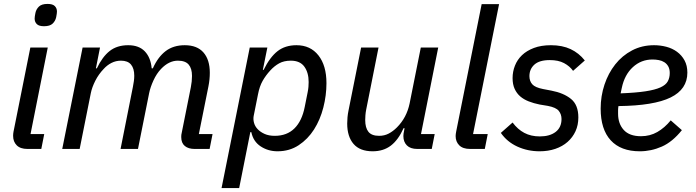

<svg xmlns="http://www.w3.org/2000/svg" viewBox="-20 -761 3556 981"><path d="M205 -627Q179 -627 168 -638Q157 -649 157 -666Q157 -675 161 -695Q165 -714 179 -727.5Q193 -741 223 -741Q249 -741 260 -730Q271 -719 271 -702Q271 -693 267 -673Q263 -654 249 -640.5Q235 -627 205 -627ZM120 0Q84 0 65.5 -18.5Q47 -37 47 -67Q47 -72 47.5 -77.5Q48 -83 49 -88L135 -518H224L136 -76H206L191 0Z M298 0 402 -518H491L470 -412H475Q503 -471 540.5 -500.5Q578 -530 635 -530Q690 -530 720 -498.5Q750 -467 755 -412H761Q787 -470 826.5 -500Q866 -530 924 -530Q987 -530 1019.5 -493Q1052 -456 1052 -389Q1052 -355 1045 -320L996 -76H1066L1051 0H974Q943 0 924.5 -15Q906 -30 906 -61Q906 -67 906.5 -72Q907 -77 909 -85L955 -315Q961 -345 961 -373Q961 -411 944 -431Q927 -451 889 -451Q843 -451 803 -409Q780 -385 764 -350Q748 -315 742 -285L685 0H596L659 -317Q662 -332 664 -346.5Q666 -361 666 -374Q666 -411 649.5 -431Q633 -451 598 -451Q572 -451 549.5 -439.5Q527 -428 510 -409Q484 -382 467 -348.5Q450 -315 444 -285L387 0Z M1256 -518H1346L1323 -404H1327Q1359 -469 1398 -499.5Q1437 -530 1495 -530Q1566 -530 1607 -478Q1648 -426 1648 -336Q1648 -274 1632 -211.5Q1616 -149 1584.5 -99.5Q1553 -50 1506 -19Q1459 12 1398 12Q1350 12 1312 -13Q1274 -38 1264 -86H1259L1202 200H1112ZM1384 -67Q1446 -67 1484.5 -105Q1523 -143 1537 -215L1552 -290Q1555 -305 1556 -317.5Q1557 -330 1557 -342Q1557 -390 1535 -420.5Q1513 -451 1466 -451Q1431 -451 1406.5 -437.5Q1382 -424 1361 -401Q1338 -376 1322 -348Q1306 -320 1298 -278L1276 -168Q1273 -151 1278 -133Q1283 -115 1297 -100.5Q1311 -86 1332.5 -76.5Q1354 -67 1384 -67Z M1914 -518 1851 -201Q1848 -186 1847 -171.5Q1846 -157 1846 -148Q1846 -108 1862.5 -87.5Q1879 -67 1917 -67Q1944 -67 1966 -78.5Q1988 -90 2008 -110Q2058 -160 2073 -233L2130 -518H2219L2131 -76H2201L2186 0H2112Q2077 0 2059 -18Q2041 -36 2041 -66Q2041 -71 2042 -79Q2043 -87 2045 -95L2047 -106H2042Q2015 -46 1977 -17Q1939 12 1884 12Q1819 12 1786.5 -25.5Q1754 -63 1754 -130Q1754 -145 1755.5 -162Q1757 -179 1761 -198L1825 -518Z M2382 0Q2345 0 2326.5 -18.5Q2308 -37 2308 -66Q2308 -75 2311 -90L2441 -740H2530L2397 -76H2472L2457 0Z M2737 12Q2676 12 2623.5 -12Q2571 -36 2539 -82L2599 -135Q2625 -100 2659 -82Q2693 -64 2738 -64Q2789 -64 2819 -87Q2849 -110 2849 -153Q2849 -177 2835 -194.5Q2821 -212 2779 -220L2737 -227Q2707 -233 2681.5 -243Q2656 -253 2638 -268.5Q2620 -284 2609.5 -307Q2599 -330 2599 -362Q2599 -395 2611 -425.5Q2623 -456 2647 -479Q2671 -502 2708 -516Q2745 -530 2795 -530Q2853 -530 2895.5 -510Q2938 -490 2968 -452L2908 -399Q2891 -423 2862 -438.5Q2833 -454 2789 -454Q2736 -454 2710.5 -431Q2685 -408 2685 -372Q2685 -347 2699.5 -330.5Q2714 -314 2755 -306L2797 -298Q2860 -286 2897.5 -255.5Q2935 -225 2935 -161Q2935 -122 2920.5 -90.5Q2906 -59 2880 -36Q2854 -13 2817.5 -0.5Q2781 12 2737 12Z M3249 12Q3152 12 3100.5 -44Q3049 -100 3049 -206Q3049 -270 3068.5 -328.5Q3088 -387 3123.5 -432Q3159 -477 3209.5 -503.5Q3260 -530 3322 -530Q3354 -530 3384.5 -522Q3415 -514 3439 -496.5Q3463 -479 3477.5 -452.5Q3492 -426 3492 -390Q3492 -305 3406.5 -263Q3321 -221 3140 -219Q3138 -208 3138 -198Q3138 -188 3138 -180Q3138 -129 3167 -97Q3196 -65 3255 -65Q3301 -65 3338.5 -86.5Q3376 -108 3407 -146L3464 -96Q3416 -36 3361.5 -12Q3307 12 3249 12ZM3314 -457Q3256 -457 3213.5 -418Q3171 -379 3157 -312L3151 -284Q3229 -287 3278 -294.5Q3327 -302 3354.5 -314.5Q3382 -327 3392 -345.5Q3402 -364 3402 -388Q3402 -408 3394.5 -421.5Q3387 -435 3374.5 -443Q3362 -451 3346 -454Q3330 -457 3314 -457Z"/></svg>

Font: IBM Plex Sans Text
Style: Italic
Weight: 450
Italic angle: -11°
Designer: Mike Abbink, Paul van der Laan, Pieter van Rosmalen
Foundry: Bold Monday
Version: Version 3.005